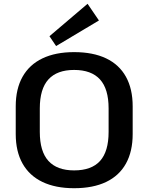

<svg xmlns="http://www.w3.org/2000/svg" viewBox="-20 -984 783 1013"><path d="M371 9Q273 9 204 -24Q135 -57 99 -121Q63 -185 63 -277V-423Q63 -515 99 -579Q135 -643 204 -676Q273 -709 371 -709Q471 -709 540 -676Q609 -643 644.5 -579Q680 -515 680 -423V-277Q680 -185 644.5 -121Q609 -57 540 -24Q471 9 371 9ZM371 -85Q463 -85 508 -135Q553 -185 553 -288V-412Q553 -515 507.5 -565Q462 -615 371 -615Q281 -615 235.5 -565Q190 -515 190 -412V-288Q190 -185 235.5 -135Q281 -85 371 -85ZM502 -876 276 -741 241 -793 442 -964Z"/></svg>

Font: Pathway Extreme 8pt Thin 12pt SemiBold
Style: Regular
Weight: 600
Version: Version 1.001;gftools[0.9.26]